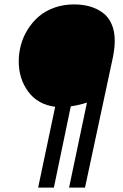

<svg xmlns="http://www.w3.org/2000/svg" viewBox="-20 -769 559 870"><path d="M224.1 81.1H152.8L230 -285.2Q150.9 -295.4 107.9 -353.8Q64.9 -412.1 64.9 -491.2Q64.9 -528.8 75 -565.7Q85 -602.5 105.7 -635.7Q126.5 -668.9 155.5 -694.1Q184.6 -719.2 225.8 -734.1Q267.1 -749 314.9 -749Q354 -749 386.2 -740Q418.5 -731 444.6 -712.2Q470.7 -693.4 485.4 -660.6Q500 -627.9 500 -584Q500 -553.7 492.2 -512.2L365.2 81.1H293L374 -304.2Q342.3 -293.5 300.8 -287.1Z"/></svg>

Font: Lobster Two
Style: Italic
Weight: 400
Designer: Pablo Impallari
Foundry: Pablo Impallari. www.impallari.com
Version: Version 1.006